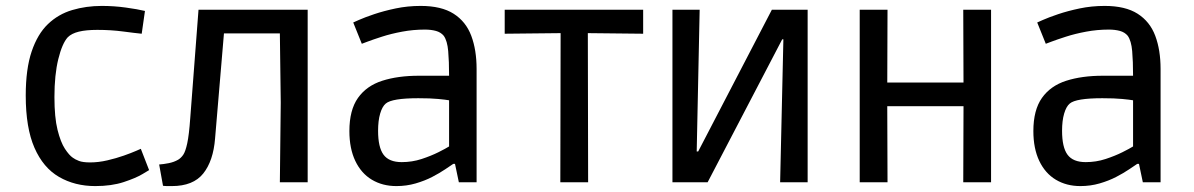

<svg xmlns="http://www.w3.org/2000/svg" viewBox="-20 -616 4036 649"><path d="M302 13Q233 13 179.5 -18Q126 -49 96.5 -116.5Q67 -184 67 -293Q67 -383 87 -442Q107 -501 142 -534.5Q177 -568 224 -582Q271 -596 324 -596Q365 -596 405 -590.5Q445 -585 470 -579L459 -502Q438 -504 396.5 -509.5Q355 -515 309 -515Q271 -515 246.5 -509Q222 -503 209 -490Q190 -469 177 -416Q164 -363 164 -288Q164 -219 174.5 -177Q185 -135 199.5 -113Q214 -91 226 -83Q234 -77 247 -72Q260 -67 285 -67Q313 -67 343 -74Q373 -81 398.5 -90Q424 -99 440 -106Q456 -113 456 -113L484 -41Q484 -41 461.5 -27.5Q439 -14 398 -0.5Q357 13 302 13Z M531 12 518 -60Q533 -61 550.5 -64.5Q568 -68 582 -76Q592 -82 599.5 -93Q607 -104 613 -132Q619 -160 623 -216L651 -583H1020V0H926L929 -269L926 -503H737L707 -148Q701 -72 667 -29.5Q633 13 561 13Q553 13 545.5 13Q538 13 531 12Z M1320 13Q1273 13 1237 -8.5Q1201 -30 1181 -72Q1161 -114 1161 -173Q1161 -244 1190 -285Q1219 -326 1272 -343Q1325 -360 1396 -360H1498Q1498 -409 1495 -443.5Q1492 -478 1480 -495Q1470 -507 1453.5 -511.5Q1437 -516 1416 -516Q1377 -516 1339.5 -509Q1302 -502 1271 -492Q1240 -482 1221.5 -475Q1203 -468 1203 -468L1174 -540Q1174 -540 1193 -548.5Q1212 -557 1244.5 -568Q1277 -579 1317.5 -587.5Q1358 -596 1402 -596Q1472 -596 1513.5 -569.5Q1555 -543 1573 -495Q1591 -447 1591 -383V0H1531L1518 -62H1512Q1503 -56 1484.5 -43.5Q1466 -31 1441 -18Q1416 -5 1385 4Q1354 13 1320 13ZM1338 -68Q1373 -68 1405 -78.5Q1437 -89 1462 -101.5Q1487 -114 1498 -121V-277Q1487 -279 1461 -281.5Q1435 -284 1394 -284Q1305 -284 1284 -266Q1272 -256 1265 -232Q1258 -208 1258 -174Q1258 -118 1276.5 -93Q1295 -68 1338 -68Z M1874 0 1875 -504 1686 -502V-583H2154V-502L1967 -504L1968 0Z M2253 0V-583H2345L2335 -104H2340L2589 -583H2710V0H2617L2628 -483H2624L2372 0Z M2886 0V-583H2980L2979 -293L2980 0ZM3236 0 3237 -289 3236 -583H3330V0ZM2905 -257V-337H3309V-257Z M3632 13Q3585 13 3549 -8.5Q3513 -30 3493 -72Q3473 -114 3473 -173Q3473 -244 3502 -285Q3531 -326 3584 -343Q3637 -360 3708 -360H3810Q3810 -409 3807 -443.5Q3804 -478 3792 -495Q3782 -507 3765.5 -511.5Q3749 -516 3728 -516Q3689 -516 3651.5 -509Q3614 -502 3583 -492Q3552 -482 3533.5 -475Q3515 -468 3515 -468L3486 -540Q3486 -540 3505 -548.5Q3524 -557 3556.5 -568Q3589 -579 3629.5 -587.5Q3670 -596 3714 -596Q3784 -596 3825.5 -569.5Q3867 -543 3885 -495Q3903 -447 3903 -383V0H3843L3830 -62H3824Q3815 -56 3796.5 -43.5Q3778 -31 3753 -18Q3728 -5 3697 4Q3666 13 3632 13ZM3650 -68Q3685 -68 3717 -78.5Q3749 -89 3774 -101.5Q3799 -114 3810 -121V-277Q3799 -279 3773 -281.5Q3747 -284 3706 -284Q3617 -284 3596 -266Q3584 -256 3577 -232Q3570 -208 3570 -174Q3570 -118 3588.5 -93Q3607 -68 3650 -68Z"/></svg>

Font: Ruda Medium
Style: Regular
Weight: 500
Version: Version 2.001